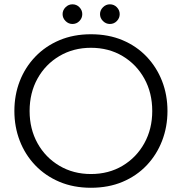

<svg xmlns="http://www.w3.org/2000/svg" viewBox="-20 -875 860 908"><path d="M410 13Q328 13 261.5 -15Q195 -43 147 -93Q99 -143 73.5 -209Q48 -275 48 -350Q48 -426 73.5 -491.5Q99 -557 147 -607Q195 -657 261.5 -685Q328 -713 410 -713Q493 -713 559.5 -685Q626 -657 673.5 -607Q721 -557 746.5 -491.5Q772 -426 772 -350Q772 -275 746.5 -209Q721 -143 673.5 -93Q626 -43 559.5 -15Q493 13 410 13ZM410 -52Q494 -52 559.5 -91Q625 -130 662.5 -197.5Q700 -265 700 -350Q700 -436 662.5 -503.5Q625 -571 559.5 -610Q494 -649 410 -649Q327 -649 261 -610Q195 -571 157.5 -503.5Q120 -436 120 -350Q120 -265 157.5 -197.5Q195 -130 261 -91Q327 -52 410 -52ZM499.6 -761.6Q481 -761.6 467 -775.5Q453 -789.5 453 -808.1Q453 -826.7 467 -840.7Q481 -854.6 499.6 -854.6Q519.1 -854.6 532.6 -840.7Q546.1 -826.7 546.1 -808.1Q546.1 -789.5 532.6 -775.5Q519.1 -761.6 499.6 -761.6ZM322.6 -761.6Q304 -761.6 290 -775.5Q276 -789.5 276 -808.1Q276 -826.7 290 -840.7Q304 -854.6 322.6 -854.6Q342.1 -854.6 355.6 -840.7Q369.1 -826.7 369.1 -808.1Q369.1 -789.5 355.6 -775.5Q342.1 -761.6 322.6 -761.6Z"/></svg>

Font: MuseoModerno Light
Style: Regular
Weight: 300
Designer: Pablo Cosgaya, Héctor Gatti, Marcela Romero, and the Authors of The MuseoModerno Project.
Foundry: Omnibus-Type Team
Version: Version 1.001